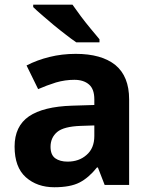

<svg xmlns="http://www.w3.org/2000/svg" viewBox="-20 -786 644 816"><path d="M301.8 -557.1Q411.1 -557.1 470.2 -509.8Q528.8 -461.4 528.8 -363.8V0H424.8L396 -74.2H392.1Q356.9 -30.3 317.9 -10.3Q278.8 9.8 210.9 9.8Q137.7 9.8 89.8 -32.7Q42 -75.2 42 -163.1Q42 -249.5 103 -291.5Q164.1 -333 286.1 -336.9L380.9 -339.8V-363.8Q380.9 -407.2 358.4 -426.8Q335.4 -446.8 295.9 -446.8Q256.8 -446.8 217.8 -435.5Q177.7 -422.9 142.1 -407.2L92.8 -507.8Q138.2 -531.2 190.4 -543.9Q243.2 -557.1 301.8 -557.1ZM323.2 -251Q251 -248.5 223.1 -225.1Q194.8 -201.2 194.8 -162.1Q194.8 -127.9 214.8 -113.3Q234.9 -99.1 267.1 -99.1Q315.9 -99.1 347.7 -127.4Q380.9 -155.8 380.9 -208V-252.9ZM288.1 -766.1Q308.6 -736.8 323.7 -716.8Q340.8 -693.8 365.7 -663.6Q371.6 -656.7 384.3 -641.4Q397 -626 402.8 -619.1V-606H304.2Q278.8 -623.5 259.8 -638.7Q235.4 -657.2 207.5 -680.2Q182.1 -701.7 158.2 -722.2Q131.8 -745.1 121.1 -755.9V-766.1Z"/></svg>

Font: Droid Sans Thai
Style: Bold
Weight: 700
Designer: Steve Matteson
Foundry: Ascender Corporation
Version: Version 1.00